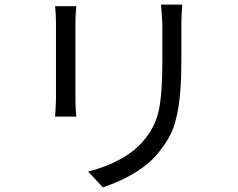

<svg xmlns="http://www.w3.org/2000/svg" viewBox="-20 -778 1040 839"><path d="M220.7 -751H313.5Q309.6 -713.9 309.6 -678.7V-344.7Q309.6 -303.7 313.5 -268.6H220.7Q224.6 -327.1 224.6 -345.7V-678.7Q224.6 -713.9 220.7 -751ZM683.6 -757.8H776.4Q772.5 -709 772.5 -671.9V-509.8Q772.5 -391.6 760.7 -315.9Q749 -240.2 728 -196.3Q707 -152.3 668 -105.5Q592.8 -15.6 429.7 41L365.2 -28.3Q525.4 -69.3 605.5 -161.1Q657.2 -220.7 673.3 -293Q689.5 -365.2 689.5 -513.7V-671.9Q689.5 -684.6 683.6 -757.8Z"/></svg>

Font: Nasu
Style: Regular
Weight: 400
Designer: Ryoko NISHIZUKA (kana &amp; ideographs); Paul D. Hunt (Latin, Greek &amp; Cyrillic); Wenlong ZHANG (bopomofo); Sandoll C
Version: Version 2014.1215